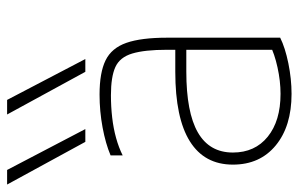

<svg xmlns="http://www.w3.org/2000/svg" viewBox="-170 -660 840 540"><g transform="rotate(-90 250.0 -390.0)"><path d="M121 -570 1 -790H42L157 -570ZM318 -570 198 -790H239L354 -570ZM256 10Q165 10 111 -34.5Q57 -79 57 -155Q57 -235 122.5 -276Q188 -317 318 -317H397V-286H319Q204 -286 147.5 -253.5Q91 -221 91 -155Q91 -93 135.5 -57Q180 -21 256 -21Q292 -21 330.5 -29.5Q369 -38 394 -51L380 -26V-340Q380 -403 369.5 -438Q359 -473 331.5 -485.5Q304 -498 252 -498Q220 -498 189.5 -494.5Q159 -491 132 -483.5Q105 -476 83 -465V-499Q116 -513 161.5 -521.5Q207 -530 254 -530Q316 -530 350.5 -513Q385 -496 399.5 -454.5Q414 -413 414 -340V-22Q386 -8 342 1Q298 10 256 10Z"/></g></svg>

Font: M PLUS Code Latin ExtraLight
Style: Regular
Weight: 250
Designer: Coji Morishita
Foundry: UNDERFOREST DESIGN
Version: Version 1.002; ttfautohint (v1.8.3)